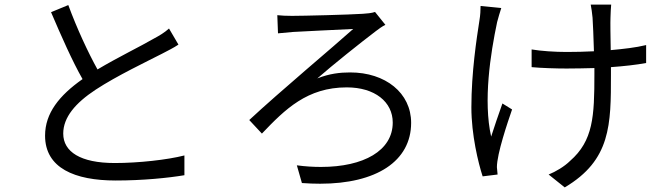

<svg xmlns="http://www.w3.org/2000/svg" viewBox="-20 -763 2908 835"><path d="M715 -639C695 -621 675 -609 647 -594C596 -564 493 -514 404 -461C363 -535 315 -638 277 -741L202 -710C246 -607 295 -496 339 -419C238 -348 176 -271 176 -173C176 -32 305 22 483 22C601 22 710 11 782 -1V-87C708 -68 582 -54 479 -54C330 -54 255 -103 255 -182C255 -253 308 -315 396 -373C489 -434 620 -496 684 -529C711 -543 735 -555 756 -569Z M1186 -697 1189 -618C1208 -620 1233 -622 1254 -624C1301 -627 1458 -634 1516 -637C1435 -564 1196 -364 1064 -241L1119 -182C1220 -288 1316 -383 1488 -383C1610 -383 1688 -320 1688 -230C1688 -108 1562 -37 1376 -37C1343 -37 1308 -39 1271 -44L1293 33C1320 35 1347 36 1372 36C1617 36 1768 -62 1768 -229C1768 -359 1656 -448 1503 -448C1459 -448 1413 -443 1360 -422C1430 -483 1544 -574 1615 -628C1624 -635 1643 -649 1656 -655L1611 -711C1597 -706 1575 -704 1558 -703C1498 -699 1300 -694 1250 -694C1225 -694 1204 -695 1186 -697Z M2070 -737C2070 -721 2069 -696 2065 -674C2053 -596 2030 -449 2030 -296C2030 -177 2060 -54 2079 4L2144 -4L2141 -36C2141 -94 2188 -232 2207 -287L2165 -313C2148 -266 2129 -209 2116 -169C2081 -324 2113 -530 2142 -667C2147 -685 2154 -711 2160 -728ZM2790 -567C2745 -556 2691 -550 2636 -545C2635 -604 2634 -666 2635 -687C2636 -708 2636 -727 2638 -743H2549C2552 -728 2555 -707 2557 -686C2559 -663 2561 -599 2563 -540C2523 -538 2483 -537 2444 -537C2393 -537 2333 -541 2292 -548V-471C2333 -467 2400 -465 2444 -465C2484 -465 2525 -466 2565 -467V-440C2565 -257 2560 -151 2459 -63C2435 -39 2396 -16 2366 -4L2436 52C2637 -67 2637 -221 2637 -439V-471C2693 -475 2747 -481 2790 -489Z"/></svg>

Font: Kinto Sans
Style: Regular
Weight: 400
Designer: Authors: Ryoko NISHIZUKA  (kana & ideographs); Paul D. Hunt (Latin, Greek & Cyrillic); Wenlong ZHANG  (bopomofo); Sandol
Foundry: Adobe Systems Incorporated, ookami Inc.
Version: Version 0.001